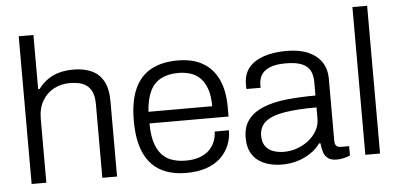

<svg xmlns="http://www.w3.org/2000/svg" viewBox="-50 -824 1946 936"><g transform="rotate(-5 923.0 -355.5)"><path d="M70 0V-723H142V-458H149Q171 -487 197 -504.5Q223 -522 254 -530Q285 -538 321 -538Q371 -538 408.5 -521.5Q446 -505 467 -468Q488 -431 488 -367V0H416V-360Q416 -395 407 -417Q398 -439 382 -451.5Q366 -464 344.5 -469Q323 -474 297 -474Q257 -474 221.5 -456Q186 -438 164 -401.5Q142 -365 142 -311V0Z M826 12Q751 12 699 -17.5Q647 -47 620 -108Q593 -169 593 -263Q593 -358 620 -418.5Q647 -479 700 -508.5Q753 -538 832 -538Q905 -538 954.5 -509Q1004 -480 1029.5 -425Q1055 -370 1055 -290V-244H668Q668 -175 687 -131Q706 -87 741.5 -67.5Q777 -48 829 -48Q867 -48 895.5 -58Q924 -68 942.5 -85.5Q961 -103 971 -127Q981 -151 981 -177H1051Q1051 -138 1036.5 -103.5Q1022 -69 994.5 -43Q967 -17 925 -2.5Q883 12 826 12ZM668 -301H980Q980 -351 968.5 -384.5Q957 -418 937 -438.5Q917 -459 889.5 -468Q862 -477 828 -477Q779 -477 744 -458.5Q709 -440 690.5 -401Q672 -362 668 -301Z M1295 12Q1264 12 1234 4.5Q1204 -3 1180.5 -19.5Q1157 -36 1143 -64Q1129 -92 1129 -133Q1129 -187 1155.5 -221.5Q1182 -256 1230 -275.5Q1278 -295 1343.5 -302Q1409 -309 1486 -309V-376Q1486 -408 1474.5 -430.5Q1463 -453 1434.5 -465.5Q1406 -478 1354 -478Q1304 -478 1275 -465Q1246 -452 1234.5 -431.5Q1223 -411 1223 -386V-370H1154Q1153 -375 1153 -380Q1153 -385 1153 -392Q1153 -442 1179 -474Q1205 -506 1253 -522Q1301 -538 1363 -538Q1426 -538 1469 -519.5Q1512 -501 1535 -467Q1558 -433 1558 -385V-83Q1558 -64 1565.5 -56.5Q1573 -49 1586 -49H1628V-3Q1613 3 1596.5 7Q1580 11 1562 11Q1536 11 1520.5 0Q1505 -11 1498.5 -31Q1492 -51 1490 -75H1483Q1464 -48 1434.5 -28.5Q1405 -9 1370 1.5Q1335 12 1295 12ZM1310 -49Q1343 -49 1374 -60Q1405 -71 1430 -90.5Q1455 -110 1470.5 -137Q1486 -164 1486 -197V-251Q1393 -251 1330.5 -241Q1268 -231 1236.5 -206Q1205 -181 1205 -136Q1205 -106 1218.5 -86.5Q1232 -67 1256 -58Q1280 -49 1310 -49Z M1703 0V-723H1775V0Z"/></g></svg>

Font: Archivo SemiBold Light
Style: Regular
Weight: 300
Version: Version 2.001